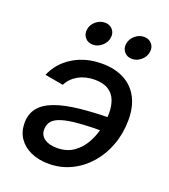

<svg xmlns="http://www.w3.org/2000/svg" viewBox="-139 -852 850 963"><g transform="rotate(20 286.5 -370.0)"><path d="M313 -552.7Q381.8 -552.7 431.4 -526.6Q481 -500.5 507.3 -450.9Q533.7 -401.4 533.2 -330.1Q532.7 -259.3 510 -197.5Q487.3 -135.7 446.3 -88.9Q405.3 -42 350.3 -15.4Q295.4 11.2 231.4 11.2Q177.2 11.2 136 -7.3Q94.7 -25.9 71.5 -59.8Q48.3 -93.8 48.3 -140.6Q48.3 -188.5 74.2 -221.2Q100.1 -253.9 152.6 -273.4Q205.1 -293 284.9 -301.5Q364.7 -310.1 472.7 -310.1L460 -235.8Q369.1 -235.8 309.3 -231.2Q249.5 -226.6 215.1 -215.8Q180.7 -205.1 166.3 -187Q151.9 -168.9 151.9 -142.1Q151.9 -112.3 176.3 -95Q200.7 -77.6 242.7 -77.6Q294.4 -77.6 330.3 -102.3Q366.2 -127 388.2 -166Q410.2 -205.1 420.2 -249Q430.2 -293 430.2 -331.5Q430.2 -368.7 418.7 -398.7Q407.2 -428.7 380.1 -446.5Q353 -464.4 306.2 -464.4Q256.8 -464.4 219 -443.1Q181.2 -421.9 163.1 -385.3L64.5 -402.8Q93.3 -471.2 159.4 -512Q225.6 -552.7 313 -552.7ZM444.3 -626Q418 -626 402.6 -644.5Q387.2 -663.1 391.6 -689Q396 -714.8 417.5 -732.9Q439 -751 465.3 -751Q491.2 -751 506.6 -732.9Q522 -714.8 517.6 -689Q513.7 -663.1 492.2 -644.5Q470.7 -626 444.3 -626ZM235.4 -626Q209 -626 193.6 -644.5Q178.2 -663.1 182.6 -689Q186.5 -714.8 208.3 -732.9Q230 -751 256.3 -751Q282.2 -751 297.6 -732.9Q313 -714.8 308.6 -689Q304.7 -663.1 283 -644.5Q261.2 -626 235.4 -626Z"/></g></svg>

Font: Inter 17pt Medium
Style: Italic
Weight: 500
Italic angle: -9.3988°
Version: Version 4.001;git-66647c0bb